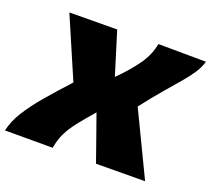

<svg xmlns="http://www.w3.org/2000/svg" viewBox="-139 -856 1110 1010"><g transform="rotate(20 416.0 -351.0)"><path d="M491 1 401 -254Q354 -200 323 -160.5Q292 -121 274 -84Q256 -47 248 0H-19Q-7 -55 27.5 -110Q62 -165 114 -226Q166 -287 233 -360L87 -699L354 -701L428 -462Q494 -528 533.5 -584.5Q573 -641 584 -703L851 -701Q841 -667 820.5 -635.5Q800 -604 768 -566.5Q736 -529 692.5 -478.5Q649 -428 594 -357L765 -1Z"/></g></svg>

Font: Georama Expanded Black
Style: Italic
Weight: 900
Width: 7
Italic angle: -9°
Designer: Jean-Baptiste Levee
Foundry: Production Type
Version: Version 1.000